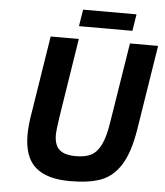

<svg xmlns="http://www.w3.org/2000/svg" viewBox="-60 -947 863 1006"><g transform="rotate(5 372.0 -444.5)"><path d="M103 -217Q103 -269 116 -342L179 -740H327L261 -320Q251 -252 251 -229Q251 -176 278 -151.5Q305 -127 365 -127Q414 -127 444.5 -142.5Q475 -158 496 -199.5Q517 -241 529 -320L596 -740H744L674 -298Q654 -172 612 -106Q570 -40 507 -17Q444 6 345 6Q223 6 163 -47Q103 -100 103 -217ZM336 -895H617L603 -807H322Z"/></g></svg>

Font: Exo
Style: Bold Italic
Weight: 700
Italic angle: -9°
Designer: Natanael Gama
Foundry: Natanael Gama
Version: Version 1.500; ttfautohint (v1.6)